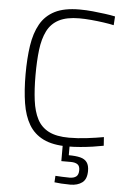

<svg xmlns="http://www.w3.org/2000/svg" viewBox="-60 -751 666 1000"><g transform="rotate(5 272.5 -250.5)"><path d="M315 9Q237 9 188 -15Q139 -39 112 -84.5Q85 -130 74.5 -196Q64 -262 64 -346Q64 -430 74 -496.5Q84 -563 110.5 -610Q137 -657 186 -682Q235 -707 315 -707Q350 -707 384.5 -703.5Q419 -700 449 -696Q479 -692 502 -687L499 -641Q477 -646 445.5 -650.5Q414 -655 380.5 -658Q347 -661 318 -661Q252 -661 211.5 -640Q171 -619 150.5 -578Q130 -537 123 -479Q116 -421 116 -346Q116 -272 123.5 -214.5Q131 -157 151.5 -117.5Q172 -78 212 -57.5Q252 -37 318 -37Q363 -37 412 -43Q461 -49 499 -56L502 -11Q477 -6 446.5 -1.5Q416 3 382 6Q348 9 315 9ZM346 206Q322 206 299 204.5Q276 203 263 201L265 167Q278 168 300.5 169Q323 170 339 170Q361 170 373.5 160.5Q386 151 386 127Q386 105 373.5 96.5Q361 88 339 88H289V-1H325V54Q362 54 385.5 60Q409 66 420.5 82Q432 98 432 127Q432 170 408 188Q384 206 346 206Z"/></g></svg>

Font: Cairo Play Light
Style: Regular
Weight: 300
Version: Version 3.119